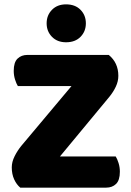

<svg xmlns="http://www.w3.org/2000/svg" viewBox="-20 -861 600 881"><path d="M308 -466H62Q55 -477 49 -496Q43 -515 43 -536Q43 -575 60.5 -592Q78 -609 106 -609H479Q523 -573 523 -513Q523 -488 511.5 -463.5Q500 -439 482 -417L255 -143H511Q518 -132 524 -113Q530 -94 530 -73Q530 -34 512.5 -17Q495 0 467 0H73Q56 -14 45 -38Q34 -62 34 -93Q34 -118 47 -144Q60 -170 78 -192ZM194 -754Q194 -791 218.5 -816Q243 -841 283 -841Q325 -841 349.5 -816Q374 -791 374 -754Q374 -717 349.5 -692Q325 -667 283 -667Q243 -667 218.5 -692Q194 -717 194 -754Z"/></svg>

Font: Baloo Paaji
Style: Regular
Weight: 400
Designer: Shuchita Grover and Ek Type
Foundry: Ek Type
Version: Version 1.007;PS 1.000;hotconv 1.0.88;makeotf.lib2.5.647800